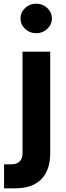

<svg xmlns="http://www.w3.org/2000/svg" viewBox="-20 -780 355 1040"><path d="M2 110H42Q71 110 86.5 94.5Q102 79 102 50V-500H252V50Q252 141 204 190.5Q156 240 62 240H2ZM91 -680Q91 -713 116 -736.5Q141 -760 176 -760Q211 -760 236 -736.5Q261 -713 261 -680Q261 -647 236 -623.5Q211 -600 176 -600Q141 -600 116 -623.5Q91 -647 91 -680Z"/></svg>

Font: Goli Bold
Style: Regular
Weight: 700
Designer: jaikishan Patel
Foundry: MagicType
Version: Version 1.000